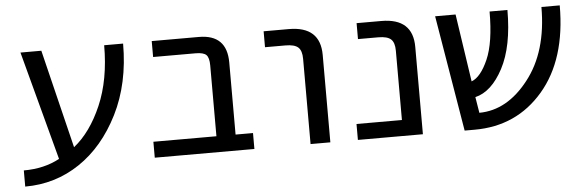

<svg xmlns="http://www.w3.org/2000/svg" viewBox="-43 -656 2635 868"><g transform="rotate(-5 1274.5 -221.5)"><path d="M275.4 -77.1Q351.6 -137.7 401.4 -252.9Q451.2 -368.2 451.2 -524.4H537.1Q537.1 -343.8 467.8 -205.6Q398.4 -67.4 287.6 6.8Q176.8 81.1 40 81.1V7.8Q132.8 7.8 203.1 -30.3L71.3 -524.4H166Z M920.9 -391.6Q920.9 -426.8 908.2 -439.5Q895.5 -452.1 859.4 -452.1H667V-524.4H880.9Q1007.8 -524.4 1007.8 -397.5V-70.3H1086.9V2H634.8V-70.3H920.9Z M1174.8 -452.1V-524.4H1289.1Q1431.6 -524.4 1431.6 -394.5V2H1341.8V-384.8Q1341.8 -421.9 1325.2 -437Q1308.6 -452.1 1267.6 -452.1Z M1762.7 -384.8Q1762.7 -421.9 1746.1 -437Q1729.5 -452.1 1688.5 -452.1H1596.7V-524.4H1709Q1851.6 -524.4 1851.6 -394.5V2H1556.6V-70.3H1762.7Z M2518.6 -524.4Q2518.6 -279.3 2397.9 -138.7Q2277.3 2 2086.9 2H2041L1953.1 -524.4H2045.9L2091.8 -216.8Q2133.8 -232.4 2167 -308.1Q2200.2 -383.8 2200.2 -524.4H2281.2Q2281.2 -359.4 2229 -260.7Q2176.8 -162.1 2102.5 -144.5L2114.3 -72.3Q2241.2 -73.2 2337.9 -197.3Q2435.5 -321.3 2435.5 -524.4Z"/></g></svg>

Font: irohakakuC Regular
Style: Regular
Weight: 400
Designer: [Source Han Sans]
Ryoko NISHIZUKA Ë•øÂ°öÊ∂ºÂ≠ê (kana & ideographs); Paul D. Hunt (Latin, Greek & Cyrillic); Wenlong ZHAN
Version: Version 1.001.20160904